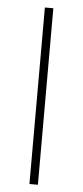

<svg xmlns="http://www.w3.org/2000/svg" viewBox="-53 -761 341 791"><g transform="rotate(5 117.5 -365.0)"><path d="M100 0V-730H135V0Z"/></g></svg>

Font: Cairo Play ExtraLight
Style: Regular
Weight: 250
Version: Version 3.119